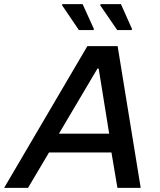

<svg xmlns="http://www.w3.org/2000/svg" viewBox="-49 -912 777 932"><path d="M-29 0 375 -688H522L634 0H521L492 -172H189L87 0ZM237 -263H481L430 -579H424ZM405 -766H334L252 -887L254 -892H352L407 -771ZM590 -766H520L437 -887L440 -892H538L592 -771Z"/></svg>

Font: Saira Medium
Style: Italic
Weight: 500
Italic angle: -12°
Designer: Hector Gatti with collaboration of the Omnibus-Type team
Foundry: Omnibus-Type
Version: Version 1.100; ttfautohint (v1.8.3)